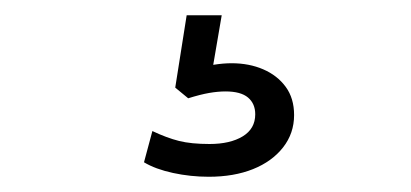

<svg xmlns="http://www.w3.org/2000/svg" viewBox="-20 -40 540 252"><path d="M254 192Q230 192 207 187Q184 182 169 173L180 132Q199 141 215 145Q231 149 255 149Q282 149 298.5 139Q315 129 315 110Q315 96 305.5 88Q296 80 276 80Q266 80 254.5 82Q243 84 227 89L210 75L225 -20H271L258 56L236 50Q248 47 260.5 45Q273 43 284 43Q307 43 325.5 51Q344 59 355 74Q366 89 366 111Q366 135 351.5 153.5Q337 172 312 182Q287 192 254 192Z"/></svg>

Font: Nunito Sans 10pt Light
Style: Regular
Weight: 300
Designer: Vernon Adams
Foundry: Vernon Adams
Version: Version 3.101;gftools[0.9.27]